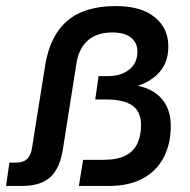

<svg xmlns="http://www.w3.org/2000/svg" viewBox="-38 -613 628 633"><path d="M-18 0 -7 -77H16Q39 -77 51 -88.5Q63 -100 67 -122L111 -398Q127 -496 184 -544.5Q241 -593 344 -593Q427 -593 472 -556.5Q517 -520 517 -460Q517 -398 474.5 -362Q432 -326 367 -320L374 -334Q419 -334 453 -318.5Q487 -303 506 -272.5Q525 -242 525 -197Q525 -139 502 -94.5Q479 -50 433.5 -25Q388 0 322 0H222L236 -86H303Q348 -86 375.5 -100Q403 -114 415 -140Q427 -166 427 -201Q427 -244 399 -264.5Q371 -285 312 -285H276L287 -362H317Q361 -362 388 -383.5Q415 -405 415 -443Q415 -472 394 -489Q373 -506 332 -506Q282 -506 252 -480Q222 -454 214 -404L170 -125Q160 -58 128 -29Q96 0 35 0Z"/></svg>

Font: Rokkitt SemiBold
Style: Italic
Weight: 600
Italic angle: -9°
Designer: Vernon Adams
Foundry: Vernon Adams
Version: Version 3.103